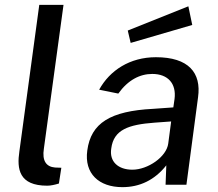

<svg xmlns="http://www.w3.org/2000/svg" viewBox="-20 -762 900 792"><path d="M175 4C189 4 207 0 223 -5L233 -70L207 -71C171 -74 153 -98 161 -149L242 -742H142L60 -138C49 -65 58 4 175 4Z M757 -736 507 -636 519 -585 773 -659ZM485 10C556 10 618 -19 666 -80L663 0H749L797 -361C811 -462 758 -526 623 -526C516 -526 433 -472 389 -392L468 -376C508 -432 557 -457 608 -457C673 -457 708 -417 700 -354L695 -319L611 -313C436 -304 355 -255 340 -141C327 -46 388 10 485 10ZM526 -62C468 -62 430 -95 439 -150C449 -227 510 -248 617 -256L686 -261L674 -170C667 -115 590 -62 526 -62Z"/></svg>

Font: United Sans Medium
Style: Italic
Weight: 500
Italic angle: -8°
Designer: Pablo Impallari, Rodrigo Fuenzalida (Modified by Dan O. Williams)
Version: Version 1.000;PS 001.000;hotconv 1.0.88;makeotf.lib2.5.64775